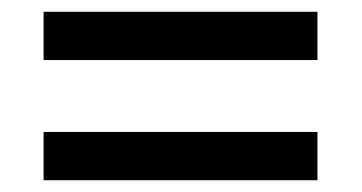

<svg xmlns="http://www.w3.org/2000/svg" viewBox="-20 -515 615 326"><path d="M54 -413V-495H519V-413ZM54 -209V-291H519V-209Z"/></svg>

Font: Noto Sans Lao Looped Medium
Style: Regular
Weight: 500
Designer: Mark Frömberg, Ben Mitchell
Foundry: The Fontpad Ltd
Version: Version 1.002; ttfautohint (v1.8.4.7-5d5b)